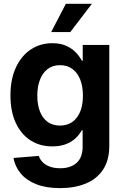

<svg xmlns="http://www.w3.org/2000/svg" viewBox="-20 -762 644 995"><path d="M291 212.9Q219.2 212.9 168.5 192.9Q117.7 172.9 87.9 137.5Q58.1 102.1 49.8 56.6L181.2 45.9Q187 64.5 201.4 78.9Q215.8 93.3 238.5 101.6Q261.2 109.9 292.5 109.9Q345.2 109.9 376.7 82.3Q408.2 54.7 408.2 -2.4V-86.9H403.8Q391.1 -63.5 370.4 -44.4Q349.6 -25.4 320.1 -14.4Q290.5 -3.4 250.5 -3.4Q186.5 -3.4 137.9 -34.7Q89.4 -65.9 61.8 -125Q34.2 -184.1 34.2 -267.6Q34.2 -351.6 62.3 -412.1Q90.3 -472.7 139.4 -505.4Q188.5 -538.1 251 -538.1Q294.4 -538.1 324.7 -523.9Q355 -509.8 374.3 -488.8Q393.6 -467.8 404.8 -446.8H408.7V-529.3H546.4V-6.8Q546.4 68.8 513.7 117.7Q481 166.5 423.3 189.7Q365.7 212.9 291 212.9ZM290.5 -111.3Q346.2 -111.3 377.9 -152.6Q409.7 -193.8 409.7 -266.6Q409.7 -314.9 395.5 -350.3Q381.3 -385.7 354.7 -405Q328.1 -424.3 291 -424.3Q252.9 -424.3 226.8 -404.3Q200.7 -384.3 187 -348.6Q173.3 -313 173.3 -266.6Q173.3 -219.7 186.8 -184.8Q200.2 -149.9 226.3 -130.6Q252.4 -111.3 290.5 -111.3ZM245.1 -595.7 321.3 -742.2H456.1L344.2 -595.7Z"/></svg>

Font: Inter Cardless Tabular Bold
Style: Bold
Weight: 700
Designer: Rasmus Andersson
Foundry: rsms
Version: Version 4.000;git-4fc901f